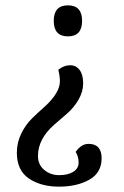

<svg xmlns="http://www.w3.org/2000/svg" viewBox="-20 -507 462 718"><path d="M182 -40Q122 13 122 76Q122 109 145.5 128.5Q169 148 201.5 148Q234 148 254 135.5Q274 123 274 101Q274 79 263 61Q284 31 311 31Q360 31 360 85Q360 139 314 165Q268 191 200.5 191Q133 191 88 160.5Q43 130 43 64Q43 26 59.5 -7.5Q76 -41 99.5 -64Q123 -87 147 -108Q204 -160 204 -203Q204 -222 198 -246Q219 -263 242 -263Q265 -263 278 -245Q291 -227 291 -195.5Q291 -164 273.5 -134Q256 -104 231 -82.5Q206 -61 182 -40ZM181 -429Q181 -487 234 -487Q287 -487 287 -429Q287 -371 234 -371Q181 -371 181 -429Z"/></svg>

Font: Caladea
Style: Regular
Weight: 400
Designer: Carolina Giovagnoli and Andres Torresi
Foundry: Carolina Giovagnoli and Andres Torresi
Version: Version 1.002